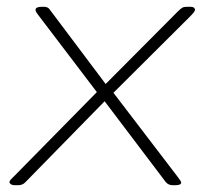

<svg xmlns="http://www.w3.org/2000/svg" viewBox="-20 -545 620 567"><path d="M27 2Q16 2 12 -1Q8 -4 8 -7Q8 -11 12.5 -15.5Q17 -20 24 -27L266 -273L95 -498Q91 -503 88 -507.5Q85 -512 85 -516Q85 -521 90.5 -523Q96 -525 103 -525H109Q121 -525 126 -518L292 -297L505 -511Q513 -519 518 -522Q523 -525 532 -525H540Q550 -525 553 -522Q556 -519 556 -516Q556 -511 540 -495L315 -271L503 -25Q515 -10 515 -6Q515 2 497 2H490Q477 2 469 -8L289 -246L55 -7Q47 2 33 2Z"/></svg>

Font: Asap Expanded Expanded Thin
Style: Italic
Weight: 100
Width: 7
Italic angle: -6°
Designer: Pablo Cosgaya
Foundry: Omnibus-Type
Version: Version 3.001; ttfautohint (v1.8.4.7-5d5b)